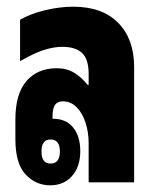

<svg xmlns="http://www.w3.org/2000/svg" viewBox="-20 -545 463 574"><path d="M130 9Q87 9 56.5 -23.5Q26 -56 26 -129V-188Q26 -264 59 -302.5Q92 -341 150 -341Q180 -341 202.5 -327Q225 -313 242 -291H245V-324Q245 -368 225.5 -386.5Q206 -405 166 -405Q142 -405 112.5 -396Q83 -387 40 -362V-486Q71 -504 115 -514.5Q159 -525 199 -525Q286 -525 333.5 -476.5Q381 -428 381 -345V0H245V-118Q245 -149 236 -177.5Q227 -206 209.5 -224Q192 -242 168 -242Q152 -242 144.5 -231.5Q137 -221 137 -196V-190H139Q177 -190 198.5 -164Q220 -138 220 -93Q220 -47 195.5 -19Q171 9 130 9ZM131 -56Q159 -56 159 -92Q159 -128 131 -128Q104 -128 104 -92Q104 -56 131 -56Z"/></svg>

Font: Noto Sans Thai Looped UI Condensed ExtraBold
Style: Regular
Weight: 800
Width: 3
Designer: Cadson Demak Team
Foundry: Cadson Demak Co., Ltd.
Version: Version 1.000